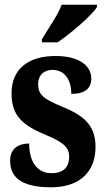

<svg xmlns="http://www.w3.org/2000/svg" viewBox="-20 -786 448 816"><path d="M158 -619V-606H225C282 -645 371 -721 392 -756V-766H242C226 -721 183 -662 158 -619ZM197 10C321 10 386 -58 386 -162C386 -259 329 -298 241 -334C164 -366 142 -384 142 -429C142 -467 167 -489 203 -489C249 -489 283 -454 283 -387C341 -387 368 -410 368 -453C368 -501 324 -548 216 -548C104 -548 29 -496 29 -389C29 -293 77 -253 176 -212C244 -183 274 -163 274 -120C274 -80 254 -50 199 -50C143 -50 104 -92 104 -176C60 -176 23 -156 23 -103C23 -36 66 10 197 10Z"/></svg>

Font: Noto Serif Georgian ExtraCondensed ExtraBold
Style: Regular
Weight: 800
Width: 2
Designer: Monotype Design Team, Akaki Razmadze
Foundry: Google LLC
Version: Version 2.003